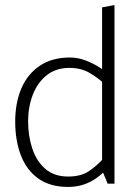

<svg xmlns="http://www.w3.org/2000/svg" viewBox="-20 -725 552 758"><path d="M383 -53 405 0H432V-705L383 -696ZM388 -99Q362 -70 330.5 -49Q299 -28 249 -28Q195 -28 160 -57.5Q125 -87 108 -137Q91 -187 91 -246Q91 -303 109.5 -351Q128 -399 164.5 -428Q201 -457 254 -457Q300 -457 334 -437Q368 -417 393 -393L413 -426Q400 -441 375 -457.5Q350 -474 319 -486Q288 -498 256 -498Q185 -498 136.5 -465Q88 -432 64 -375Q40 -318 40 -245Q40 -170 62.5 -111.5Q85 -53 131.5 -20Q178 13 249 13Q282 13 310.5 3.5Q339 -6 363.5 -24Q388 -42 408 -65Z"/></svg>

Font: Catamaran Thin
Style: Regular
Weight: 100
Designer: Pria Ravichandran
Version: Version 2.000